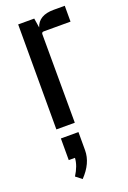

<svg xmlns="http://www.w3.org/2000/svg" viewBox="-144 -547 563 842"><g transform="rotate(-20 137.5 -126.5)"><path d="M223 -497H275V-423H150Q140 -423 140 -413L141 0H55V-490H130L137 -446Q153 -497 223 -497ZM60 145V44H142V129Q142 189 89 244L61 222Q87 181 89 145Z"/></g></svg>

Font: Gemunu Libre Medium
Style: Regular
Weight: 500
Designer: Puspanada Ekanayake, Sola Matas, Pathum Egodawatta, Kosala Senevirathne
Foundry: mooniak
Version: Version 1.100